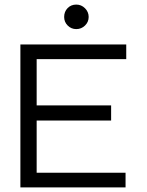

<svg xmlns="http://www.w3.org/2000/svg" viewBox="-20 -818 640 838"><path d="M69 0V-624H531V-560H140V-358H465V-292H140V-64H528V0ZM313 -691Q291 -691 275.5 -706.5Q260 -722 260 -744Q260 -767 275 -782.5Q290 -798 313 -798Q335 -798 351 -782Q367 -766 367 -744Q367 -722 351 -706.5Q335 -691 313 -691Z"/></svg>

Font: Inconsolata Expanded
Style: Regular
Weight: 400
Width: 7
Monospace: yes
Designer: Raph Levien, Cyreal, Brenton Simpson
Foundry: Raph Levien, Cyreal, Google
Version: Version 3.000; ttfautohint (v1.8.2.53-6de2)